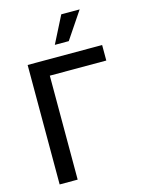

<svg xmlns="http://www.w3.org/2000/svg" viewBox="-139 -1047 856 1129"><g transform="rotate(-15 288.5 -482.0)"><path d="M533.4 -727.3H79.9V0H189.6V-632.8H533.4ZM264.9 -800.1H349.8L459.9 -963.8H348Z"/></g></svg>

Font: Magic Ui Pro Medium
Style: Regular
Weight: 500
Designer: Stefan Endress, Andreas Faust
Version: Version 1.000;FEAKit 1.0